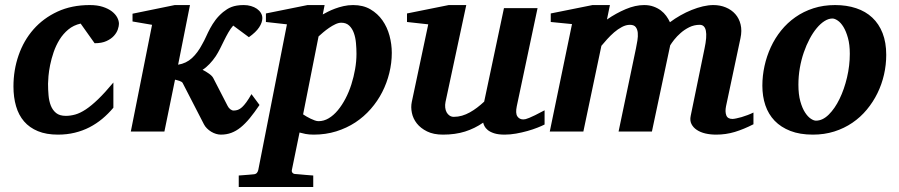

<svg xmlns="http://www.w3.org/2000/svg" viewBox="-20 -520 3555 759"><path d="M450.2 -425.8Q450.2 -417 445.8 -403.8Q441.4 -390.6 430.4 -378.4Q419.4 -366.2 400.9 -357.7Q382.3 -349.1 354 -349.1L298.8 -426.8Q270.5 -420.4 250 -403.3Q229.5 -386.2 215.3 -363.3Q201.2 -340.3 192.1 -314Q183.1 -287.6 178.2 -263.2Q173.3 -238.8 171.6 -219Q169.9 -199.2 169.9 -189Q169.9 -166 171.9 -143.3Q173.8 -120.6 180.9 -102.5Q188 -84.5 201.9 -73.2Q215.8 -62 240.2 -62Q258.8 -62 277.8 -67.4Q296.9 -72.8 319.1 -87.4Q341.3 -102.1 367.9 -127.7Q394.5 -153.3 428.2 -193.8V-94.2Q407.7 -69.8 384.3 -50.3Q360.8 -30.8 333.7 -16.8Q306.6 -2.9 275.6 4.6Q244.6 12.2 209 12.2Q163.1 12.2 129.9 -1.5Q96.7 -15.1 75.2 -40Q53.7 -64.9 43.5 -100.1Q33.2 -135.3 33.2 -178.2Q33.2 -243.2 53.5 -301.5Q73.7 -359.9 112.5 -404.1Q151.4 -448.2 207.3 -474.1Q263.2 -500 335 -500Q364.7 -500 386.5 -492.9Q408.2 -485.8 422.4 -474.9Q436.5 -463.9 443.4 -450.9Q450.2 -438 450.2 -425.8Z M1017.1 -448.2Q1017.1 -431.2 1004.4 -411.9Q991.7 -392.6 963.9 -373L901.9 -418.9Q891.6 -407.2 882.8 -391.8Q874 -376.5 866 -360.1Q857.9 -343.8 849.9 -327.6Q841.8 -311.5 833 -297.9Q821.8 -281.2 808.3 -267.1Q794.9 -252.9 780.8 -244.1Q793.5 -237.8 805.9 -229Q818.4 -220.2 822.8 -211.9L879.9 -101.1Q883.8 -93.3 890.4 -88.1Q897 -83 903.8 -83Q912.6 -83 920.7 -85.9Q928.7 -88.9 936.8 -96.2Q944.8 -103.5 953.9 -116Q962.9 -128.4 974.1 -147.9L1005.9 -105Q985.4 -74.7 967.3 -52.7Q949.2 -30.8 931.4 -16.4Q913.6 -2 894.5 5.1Q875.5 12.2 853 12.2Q844.2 12.2 834.2 9.3Q824.2 6.3 814.9 0.7Q805.7 -4.9 798.1 -12.5Q790.5 -20 786.1 -28.8L702.1 -191.9Q700.7 -194.8 697 -196.8Q693.4 -198.7 689 -200.4Q684.6 -202.1 679.9 -203.1Q675.3 -204.1 671.9 -205.1L629.9 0H497.1L581.1 -421.9L503.9 -435.1V-465.8L670.9 -500H731L684.1 -264.2Q716.3 -269.5 739 -290.5Q761.7 -311.5 778.8 -344.2Q787.6 -359.4 794.9 -375.7Q802.2 -392.1 811 -408.4Q819.8 -424.8 831.8 -440.9Q843.8 -457 861.8 -472.2Q869.6 -478.5 877.7 -483.6Q885.7 -488.8 895.3 -492.4Q904.8 -496.1 916.5 -498Q928.2 -500 943.8 -500Q959 -500 972.2 -496.1Q985.4 -492.2 995.4 -485.4Q1005.4 -478.5 1011.2 -469Q1017.1 -459.5 1017.1 -448.2Z M1389.2 -307.1Q1389.2 -328.1 1387.2 -349.9Q1385.3 -371.6 1378.9 -389.4Q1372.6 -407.2 1360.6 -418.7Q1348.6 -430.2 1329.1 -430.2Q1318.4 -430.2 1305.9 -424.3Q1293.5 -418.5 1281 -409.9Q1268.6 -401.4 1257.6 -392.1Q1246.6 -382.8 1239.3 -376L1178.2 -67.9Q1184.1 -64 1191.9 -59.3Q1199.7 -54.7 1208 -50.8Q1216.3 -46.9 1224.4 -43.9Q1232.4 -41 1239.3 -41Q1260.3 -41 1279.5 -52.5Q1298.8 -64 1315.4 -84Q1332 -104 1345.7 -130.1Q1359.4 -156.2 1368.9 -186Q1378.4 -215.8 1383.8 -246.8Q1389.2 -277.8 1389.2 -307.1ZM1528.8 -311Q1528.8 -271 1519 -231.4Q1509.3 -191.9 1491 -156Q1472.7 -120.1 1445.8 -89.4Q1418.9 -58.6 1384.8 -36.1Q1350.6 -13.7 1309.1 -0.7Q1267.6 12.2 1220.2 12.2Q1201.7 12.2 1187.7 9.5Q1173.8 6.8 1164.1 3.9L1133.8 151.9Q1132.3 158.7 1136.5 163.3Q1140.6 168 1148.9 168Q1155.8 168.5 1166 169.4Q1174.8 170.4 1187.7 171.4Q1200.7 172.4 1218.3 173.8V219.2H923.8V173.8Q931.6 172.9 942.1 172.4Q952.6 171.9 961.9 170.9Q972.7 169.9 983.9 168.9Q991.7 168 995.6 163.3Q999.5 158.7 1001 151.9L1114.3 -423.8L1031.2 -433.1V-466.8L1195.8 -500H1263.2L1255.9 -462.9Q1263.7 -467.3 1276.1 -473.6Q1288.6 -480 1304.2 -485.8Q1319.8 -491.7 1337.9 -495.8Q1356 -500 1376 -500Q1415.5 -500 1444.3 -483.2Q1473.1 -466.3 1491.9 -439.5Q1510.7 -412.6 1519.8 -378.9Q1528.8 -345.2 1528.8 -311Z M2132.8 -27.8Q2122.6 -22.5 2104.7 -15.4Q2086.9 -8.3 2065.2 -2.2Q2043.5 3.9 2020 8.1Q1996.6 12.2 1975.1 12.2Q1949.2 12.2 1933.1 6.8Q1917 1.5 1908 -6.1Q1898.9 -13.7 1895 -21.7Q1891.1 -29.8 1890.1 -35.2Q1856.9 -12.2 1818.4 0Q1779.8 12.2 1731 12.2Q1693.8 12.2 1668.2 -0.5Q1642.6 -13.2 1627.7 -32.2Q1612.8 -51.3 1608.2 -74Q1603.5 -96.7 1607.9 -117.2L1672.9 -423.8L1588.9 -433.1V-466.8L1753.9 -500H1823.2L1741.2 -117.2Q1738.8 -105.5 1740 -94.7Q1741.2 -84 1745.6 -75.9Q1750 -67.9 1757.3 -63Q1764.6 -58.1 1773.9 -58.1Q1790.5 -58.1 1806.4 -62.7Q1822.3 -67.4 1837.2 -75.7Q1852.1 -84 1866.2 -94.7Q1880.4 -105.5 1894 -118.2L1972.2 -487.8H2105L2022.9 -100.1Q2017.1 -72.3 2025.1 -60.1Q2033.2 -47.9 2048.8 -47.9Q2052.7 -47.9 2057.9 -49.1Q2063 -50.3 2072 -54Q2081.1 -57.6 2095.5 -64.7Q2109.9 -71.8 2132.8 -84Z M2958.5 -28.8Q2920.4 -9.3 2885 1.5Q2849.6 12.2 2811 12.2Q2788.1 12.2 2768.3 7.6Q2748.5 2.9 2734.4 -6.6Q2720.2 -16.1 2713.4 -29.8Q2706.5 -43.5 2710.4 -62L2765.1 -328.1Q2785.2 -421.9 2746.1 -421.9Q2724.1 -421.9 2704.8 -412.4Q2685.5 -402.8 2670.7 -389.6Q2655.8 -376.5 2645 -362.8Q2634.3 -349.1 2629.4 -340.8L2557.1 0H2425.3L2494.1 -329.1Q2497.1 -343.8 2499.8 -360.1Q2502.4 -376.5 2501.2 -390.1Q2500 -403.8 2493.2 -412.8Q2486.3 -421.9 2470.2 -421.9Q2454.6 -421.9 2438.5 -413.3Q2422.4 -404.8 2407.7 -392.1Q2393.1 -379.4 2380.1 -365Q2367.2 -350.6 2357.4 -338.9L2286.1 0H2153.3L2241.2 -424.8L2157.2 -433.1V-466.8L2322.3 -500H2391.1L2379.4 -442.9Q2415.5 -467.8 2453.6 -483.9Q2491.7 -500 2526.4 -500Q2546.9 -500 2563.2 -494.1Q2579.6 -488.3 2592.3 -478.8Q2605 -469.2 2613.8 -457Q2622.6 -444.8 2628.4 -432.1Q2647.9 -446.8 2669.9 -459.2Q2691.9 -471.7 2714.4 -480.7Q2736.8 -489.7 2758.8 -494.9Q2780.8 -500 2800.3 -500Q2826.7 -500 2849.1 -490.7Q2871.6 -481.4 2886.7 -464.4Q2901.9 -447.3 2907.7 -423.1Q2913.6 -398.9 2907.2 -369.1L2850.1 -100.1Q2845.7 -78.6 2851.1 -64.2Q2856.4 -49.8 2875.5 -49.8Q2880.4 -49.8 2890.1 -51.8Q2899.9 -53.7 2911.6 -57.1Q2923.3 -60.5 2935.5 -65.2Q2947.8 -69.8 2958.5 -75.2Z M3339.4 -307.1Q3339.4 -343.8 3332 -370.1Q3324.7 -396.5 3314.2 -413.6Q3303.7 -430.7 3291.7 -438.7Q3279.8 -446.8 3270.5 -446.8Q3255.4 -446.8 3239.5 -436.8Q3223.6 -426.8 3208.7 -408.9Q3193.8 -391.1 3180.7 -366.5Q3167.5 -341.8 3157.5 -312.7Q3147.5 -283.7 3141.8 -251.2Q3136.2 -218.8 3136.2 -185.1Q3136.2 -146.5 3143.8 -119.4Q3151.4 -92.3 3162.4 -75.4Q3173.3 -58.6 3185.1 -50.8Q3196.8 -43 3205.6 -43Q3231.9 -43 3256.1 -66.9Q3280.3 -90.8 3298.8 -128.9Q3317.4 -167 3328.4 -213.9Q3339.4 -260.7 3339.4 -307.1ZM3483.4 -303.2Q3483.4 -263.7 3474.6 -225.1Q3465.8 -186.5 3448.7 -151.6Q3431.6 -116.7 3406.7 -86.7Q3381.8 -56.6 3349.6 -34.7Q3317.4 -12.7 3278.1 -0.2Q3238.8 12.2 3193.4 12.2Q3142.1 12.2 3104.5 -2.4Q3066.9 -17.1 3042.2 -42.7Q3017.6 -68.4 3005.6 -103.8Q2993.7 -139.2 2993.7 -181.2Q2993.7 -220.2 3002.2 -259Q3010.7 -297.9 3027.1 -333.5Q3043.5 -369.1 3067.9 -399.4Q3092.3 -429.7 3124.3 -452.1Q3156.2 -474.6 3195.6 -487.3Q3234.9 -500 3281.2 -500Q3327.1 -500 3364.5 -487.5Q3401.9 -475.1 3428.2 -450.4Q3454.6 -425.8 3469 -388.9Q3483.4 -352.1 3483.4 -303.2Z"/></svg>

Font: Charis SIL CyrE
Style: Bold Italic
Weight: 700
Italic angle: -11°
Foundry: SIL International
Version: Version 5.000